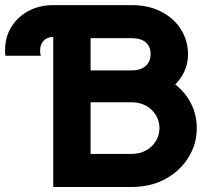

<svg xmlns="http://www.w3.org/2000/svg" viewBox="-20 -743 836 763"><path d="M142.6 -521.5Q140.6 -526 140 -531.2Q139.4 -536.3 139.4 -541.8Q139.4 -566.2 153.5 -581.2Q167.7 -596.1 191.6 -596.1Q202.6 -596.1 210.7 -592.9V-721.8Q206.2 -722.5 201.3 -722.6Q196.4 -722.7 191.6 -722.7Q137.6 -722.7 94.2 -699.9Q50.9 -677.1 25.4 -636.5Q0 -595.8 0 -541.8Q0 -536.6 0.3 -531.5Q0.7 -526.5 1.4 -521.5ZM501.9 -722.7H340V-591.4H501.9Q540.1 -591.4 559.4 -574.6Q578.6 -557.8 578.6 -528.3Q578.6 -499.1 559.4 -481.2Q540.1 -463.3 501.9 -463.3V-336.7Q562 -336.7 613.3 -361.9Q664.6 -387.1 695.8 -430.4Q727.1 -473.6 727.1 -527.3Q727.1 -581.1 699.5 -625.5Q672 -669.9 621.4 -696.3Q570.8 -722.7 501.9 -722.7ZM340 -131.2V-336.7H501.9Q535.6 -336.7 560.7 -322.6Q585.7 -308.5 599.7 -285.2Q613.7 -261.9 613.7 -234Q613.7 -206.2 599.7 -182.9Q585.7 -159.5 560.7 -145.4Q535.6 -131.2 501.9 -131.2ZM191.6 0H501.9Q580.5 0 638.9 -32.6Q697.4 -65.2 729.7 -118.6Q762.1 -172 762.1 -234Q762.1 -296.5 729.7 -348.4Q697.4 -400.4 638.9 -431.8Q580.5 -463.3 501.9 -463.3H340V-722.7H191.6Z"/></svg>

Font: Giphurs SC
Style: Regular
Weight: 400
Version: Version 0.920